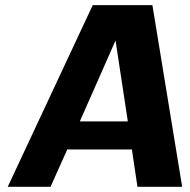

<svg xmlns="http://www.w3.org/2000/svg" viewBox="-20 -720 732 740"><path d="M509.8 0 488.3 -144H239.3L174.8 0H9.8L337.4 -700.2H567.4L682.1 0ZM425.3 -564 287.6 -252H472.7Z"/></svg>

Font: Fivo Sans
Style: Italic
Weight: 700
Designer: Alexander Slobzheninov
Foundry: Alexander Slobzheninov
Version: 1.0